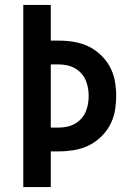

<svg xmlns="http://www.w3.org/2000/svg" viewBox="-20 -755 540 775"><path d="M74 0V-735H185V-591H218Q248 -591 278.5 -586Q309 -581 336.5 -568Q364 -555 386.5 -533.5Q409 -512 423.5 -485.5Q438 -459 443.5 -428.5Q449 -398 449 -368Q449 -337 443.5 -306.5Q438 -276 423.5 -249.5Q409 -223 386.5 -201.5Q364 -180 336.5 -167Q309 -154 278.5 -149Q248 -144 218 -144H185V0ZM185 -240H218Q234 -240 250.5 -243.5Q267 -247 281.5 -255Q296 -263 307.5 -275.5Q319 -288 325.5 -303Q332 -318 335 -334.5Q338 -351 338 -368Q338 -384 335 -400.5Q332 -417 325.5 -432Q319 -447 307.5 -459.5Q296 -472 281.5 -480Q267 -488 250.5 -491.5Q234 -495 218 -495H185Z"/></svg>

Font: Iosevka Custom
Style: Bold
Weight: 700
Monospace: yes
Designer: Belleve Invis
Foundry: Belleve Invis
Version: Version 30.3.3; ttfautohint (v1.8.3)